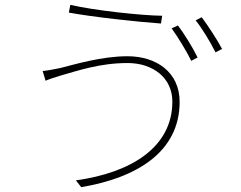

<svg xmlns="http://www.w3.org/2000/svg" viewBox="-20 -748 996 792"><path d="M714 -643 688 -631C714 -595 750 -536 769 -497L795 -511C774 -554 739 -610 714 -643ZM812 -677 787 -664C815 -629 847 -576 869 -532L896 -546C877 -583 838 -642 812 -677ZM691 -329C691 -139 518 -35 293 -4L315 24C542 -14 721 -120 721 -328C721 -450 625 -516 506 -516C400 -516 291 -483 227 -467C201 -462 177 -457 156 -455L168 -415C187 -423 206 -429 236 -438C300 -456 392 -488 506 -488C612 -488 691 -426 691 -329ZM270 -728 264 -696C369 -677 545 -658 644 -651L649 -683C564 -684 368 -705 270 -728Z"/></svg>

Font: Kinto Sans Thin
Style: Regular
Weight: 100
Designer: Authors: Ryoko NISHIZUKA  (kana & ideographs); Paul D. Hunt (Latin, Greek & Cyrillic); Wenlong ZHANG  (bopomofo); Sandol
Foundry: Adobe Systems Incorporated, ookami Inc.
Version: Version 0.001